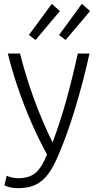

<svg xmlns="http://www.w3.org/2000/svg" viewBox="-20 -796 511 1004"><path d="M73 188Q50 188 30.5 183Q11 178 3 173L15 123Q22 127 39.5 131.5Q57 136 74 136Q131 136 164 109.5Q197 83 226 12Q183 -66 144 -155.5Q105 -245 73.5 -337.5Q42 -430 21 -516H85Q110 -413 153 -292Q196 -171 255 -51Q295 -158 326 -269.5Q357 -381 387 -516H448Q417 -375 375 -235.5Q333 -96 286 14Q260 76 232 114Q204 152 166.5 170Q129 188 73 188ZM323 -587 289 -613 408 -776 451 -738ZM166 -587 131 -613 251 -776 293 -738Z"/></svg>

Font: Ubuntu Sans Light
Style: Regular
Weight: 300
Designer: Dalton Maag Ltd
Foundry: Dalton Maag Ltd
Version: Version 1.006; ttfautohint (v1.8.4.7-5d5b)